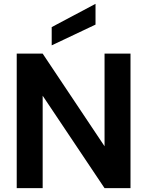

<svg xmlns="http://www.w3.org/2000/svg" viewBox="-20 -979 766 999"><path d="M67 0V-700H202L524 -218V-700H659V0H524L202 -481V0ZM249 -743V-838L477 -959V-851Z"/></svg>

Font: DM Sans 24pt
Style: Bold
Weight: 700
Designer: Colophon Foundry, Jonny Pinhorn
Foundry: Colophon Foundry
Version: Version 4.004;gftools[0.9.30]